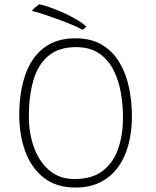

<svg xmlns="http://www.w3.org/2000/svg" viewBox="-20 -836 717 882"><path d="M326.5 25.5Q238.5 25.5 181.2 -19.5Q124 -64.5 96.2 -140Q68.5 -215.5 68.5 -306.5Q68.5 -411.5 95.8 -491Q123 -570.5 180.2 -615.2Q237.5 -660 326.5 -660Q399.5 -660 449.2 -629.8Q499 -599.5 529.2 -548.2Q559.5 -497 572.8 -432.8Q586 -368.5 586 -300.5Q586 -233 570.8 -174Q555.5 -115 523.8 -70.2Q492 -25.5 443 0Q394 25.5 326.5 25.5ZM322 -13.5Q404 -13.5 453 -52Q502 -90.5 523.5 -154.5Q545 -218.5 545 -294.5Q545 -354.5 534.8 -412.2Q524.5 -470 500 -516.8Q475.5 -563.5 434 -591.5Q392.5 -619.5 330 -619.5Q248 -619.5 200.5 -578Q153 -536.5 132.8 -464.8Q112.5 -393 112.5 -301Q112.5 -224 136.2 -158.5Q160 -93 206.8 -53.2Q253.5 -13.5 322 -13.5ZM159.5 -816Q169.5 -815.5 196.2 -806.8Q223 -798 257.2 -783.5Q291.5 -769 324 -750.8Q356.5 -732.5 377.5 -713L359 -699Q342.5 -709 313.2 -721.2Q284 -733.5 249.5 -746.2Q215 -759 182.2 -769.8Q149.5 -780.5 125.5 -786.5Q130.5 -791.5 136.8 -797.5Q143 -803.5 149.2 -808.5Q155.5 -813.5 159.5 -816Z"/></svg>

Font: Grandstander Thin Thin
Style: Regular
Weight: 250
Version: Version 1.200